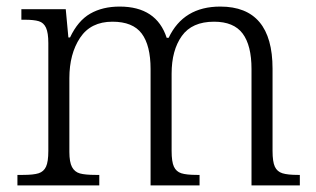

<svg xmlns="http://www.w3.org/2000/svg" viewBox="-20 -564 960 584"><path d="M33 -32H50Q82 -32 97.5 -37Q113 -42 120 -57Q127 -72 127 -105V-433Q127 -464 120 -479.5Q113 -495 98 -499.5Q83 -504 55 -504H45V-536H180L188 -450H193Q217 -501 254.5 -522.5Q292 -544 344 -544Q456 -544 487 -449H493Q538 -544 650 -544Q809 -544 809 -355V-105Q809 -72 816 -57Q823 -42 839 -37Q855 -32 886 -32H892V0H745V-354Q745 -426 718 -462Q691 -498 631 -498Q564 -498 533 -454.5Q502 -411 502 -340V-105Q502 -72 509 -57Q516 -42 531.5 -37Q547 -32 579 -32H587V0H438V-354Q438 -426 411 -462Q384 -498 322 -498Q256 -498 223.5 -449Q191 -400 191 -326V-102Q191 -71 199 -56Q207 -41 223 -36.5Q239 -32 271 -32H282V0H33Z"/></svg>

Font: Noto Serif Light
Style: Regular
Weight: 300
Designer: Monotype Design Team
Foundry: Monotype Imaging Inc.
Version: Version 1.001